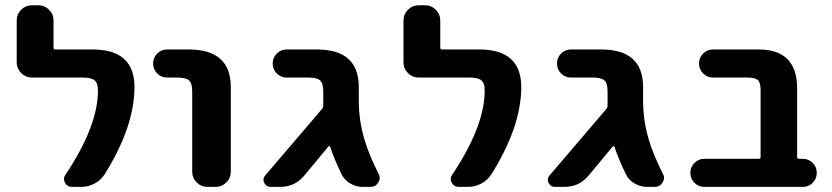

<svg xmlns="http://www.w3.org/2000/svg" viewBox="-20 -735 3180 734"><path d="M254.9 -20.5Q237.3 -20.5 228.5 -36.1Q224.6 -43.9 224.6 -50.8Q224.6 -59.6 230.5 -67.4Q354.5 -252.9 354.5 -389.6Q354.5 -417 341.8 -427.7Q329.1 -438.5 296.9 -438.5H101.6Q78.1 -438.5 61 -455.6Q43.9 -472.7 43.9 -496.1V-657.2Q43.9 -680.7 61 -697.8Q78.1 -714.8 101.6 -714.8H127Q150.4 -714.8 167.5 -697.8Q184.6 -680.7 184.6 -657.2V-552.7Q184.6 -545.9 191.4 -545.9H334Q494.1 -545.9 494.1 -402.3Q494.1 -251 379.9 -68.4Q365.2 -45.9 341.3 -33.2Q317.4 -20.5 290 -20.5Z M619.1 -438.5Q596.7 -438.5 581.1 -454.1Q565.4 -469.7 565.4 -492.2Q565.4 -514.6 581.1 -530.3Q596.7 -545.9 619.1 -545.9H701.2Q862.3 -545.9 862.3 -402.3V-78.1Q862.3 -54.7 845.2 -37.6Q828.1 -20.5 804.7 -20.5H772.5Q749 -20.5 731.9 -37.6Q714.8 -54.7 714.8 -78.1V-385.7Q714.8 -417 702.6 -427.7Q690.4 -438.5 657.2 -438.5Z M1215.8 -385.7Q1215.8 -417 1203.6 -427.7Q1191.4 -438.5 1160.2 -438.5H1076.2Q1053.7 -438.5 1038.1 -454.1Q1022.5 -469.7 1022.5 -492.2Q1022.5 -514.6 1038.1 -530.3Q1053.7 -545.9 1076.2 -545.9H1191.4Q1351.6 -545.9 1351.6 -402.3V-350.6Q1351.6 -273.4 1374 -199.2Q1390.6 -143.6 1426.8 -71.3Q1431.6 -63.5 1431.6 -55.7Q1431.6 -45.9 1425.8 -37.1Q1416 -20.5 1396.5 -20.5H1367.2Q1340.8 -20.5 1317.9 -34.2Q1294.9 -47.9 1284.2 -72.3Q1256.8 -128.9 1242.2 -173.8Q1241.2 -175.8 1239.3 -176.3Q1237.3 -176.8 1235.4 -174.8L1144.5 -65.4Q1108.4 -20.5 1050.8 -20.5H1014.6Q998 -20.5 990.2 -36.1Q987.3 -42 987.3 -47.9Q987.3 -56.6 994.1 -64.5L1210.9 -318.4Q1215.8 -324.2 1215.8 -332V-338.9Z M1733.4 -20.5Q1715.8 -20.5 1707 -36.1Q1703.1 -43.9 1703.1 -50.8Q1703.1 -59.6 1709 -67.4Q1833 -252.9 1833 -389.6Q1833 -417 1820.3 -427.7Q1807.6 -438.5 1775.4 -438.5H1580.1Q1556.6 -438.5 1539.6 -455.6Q1522.5 -472.7 1522.5 -496.1V-657.2Q1522.5 -680.7 1539.6 -697.8Q1556.6 -714.8 1580.1 -714.8H1605.5Q1628.9 -714.8 1646 -697.8Q1663.1 -680.7 1663.1 -657.2V-552.7Q1663.1 -545.9 1669.9 -545.9H1812.5Q1972.7 -545.9 1972.7 -402.3Q1972.7 -251 1858.4 -68.4Q1843.8 -45.9 1819.8 -33.2Q1795.9 -20.5 1768.6 -20.5Z M2302.7 -385.7Q2302.7 -417 2290.5 -427.7Q2278.3 -438.5 2247.1 -438.5H2163.1Q2140.6 -438.5 2125 -454.1Q2109.4 -469.7 2109.4 -492.2Q2109.4 -514.6 2125 -530.3Q2140.6 -545.9 2163.1 -545.9H2278.3Q2438.5 -545.9 2438.5 -402.3V-350.6Q2438.5 -273.4 2460.9 -199.2Q2477.5 -143.6 2513.7 -71.3Q2518.6 -63.5 2518.6 -55.7Q2518.6 -45.9 2512.7 -37.1Q2502.9 -20.5 2483.4 -20.5H2454.1Q2427.7 -20.5 2404.8 -34.2Q2381.8 -47.9 2371.1 -72.3Q2343.8 -128.9 2329.1 -173.8Q2328.1 -175.8 2326.2 -176.3Q2324.2 -176.8 2322.3 -174.8L2231.4 -65.4Q2195.3 -20.5 2137.7 -20.5H2101.6Q2085 -20.5 2077.1 -36.1Q2074.2 -42 2074.2 -47.9Q2074.2 -56.6 2081.1 -64.5L2297.9 -318.4Q2302.7 -324.2 2302.7 -332V-338.9Z M2887.7 -389.6Q2887.7 -419.9 2877 -429.2Q2866.2 -438.5 2835.9 -438.5H2706.1Q2683.6 -438.5 2668 -454.1Q2652.3 -469.7 2652.3 -492.2Q2652.3 -514.6 2668 -530.3Q2683.6 -545.9 2706.1 -545.9H2879.9Q3026.4 -545.9 3027.3 -399.4V-134.8Q3027.3 -127.9 3034.2 -127.9H3048.8Q3071.3 -127.9 3086.9 -112.3Q3102.5 -96.7 3102.5 -74.2Q3102.5 -51.8 3086.9 -36.1Q3071.3 -20.5 3048.8 -20.5H2672.9Q2650.4 -20.5 2634.8 -36.1Q2619.1 -51.8 2619.1 -74.2Q2619.1 -96.7 2634.8 -112.3Q2650.4 -127.9 2672.9 -127.9H2879.9Q2887.7 -127.9 2887.7 -134.8Z"/></svg>

Font: Gen Jyuu Gothic Bold
Style: Bold
Weight: 700
Designer: [Source Han Sans]
Ryoko NISHIZUKA  (kana & ideographs); Paul D. Hunt (Latin, Greek & Cyrillic); Wenlong ZHANG  (bopomofo
Version: Version 1.002.20150607